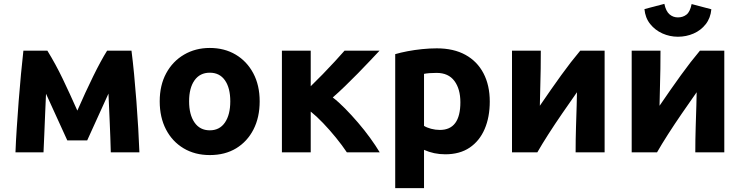

<svg xmlns="http://www.w3.org/2000/svg" viewBox="-20 -788 3836 993"><path d="M60 0Q62 -55 66.5 -123.5Q71 -192 76.5 -264.5Q82 -337 88.5 -404.5Q95 -472 101 -526H225Q268 -456 304 -381Q340 -306 380 -216Q422 -312 462 -393.5Q502 -475 534 -526H660Q667 -472 673.5 -404.5Q680 -337 685.5 -264.5Q691 -192 695 -123.5Q699 -55 701 0H553Q551 -78 547.5 -155Q544 -232 541 -304Q513 -243 486 -183Q459 -123 431 -62H328Q300 -122 273 -182.5Q246 -243 218 -303Q216 -257 213.5 -200.5Q211 -144 209 -90.5Q207 -37 205 0Z M1065 14Q988 14 929.5 -21Q871 -56 838.5 -118.5Q806 -181 806 -264Q806 -347 839.5 -409Q873 -471 932 -505.5Q991 -540 1065 -540Q1141 -540 1199 -505.5Q1257 -471 1290 -409Q1323 -347 1323 -264Q1323 -181 1291 -118.5Q1259 -56 1201.5 -21Q1144 14 1065 14ZM1065 -114Q1116 -114 1143.5 -154.5Q1171 -195 1171 -264Q1171 -333 1143.5 -372.5Q1116 -412 1065 -412Q1014 -412 986 -372.5Q958 -333 958 -264Q958 -195 986 -154.5Q1014 -114 1065 -114Z M1438 0V-526H1587V-342Q1617 -371 1649.5 -404.5Q1682 -438 1711.5 -470Q1741 -502 1762 -526H1943Q1923 -505 1894 -474Q1865 -443 1831.5 -409Q1798 -375 1764.5 -342.5Q1731 -310 1701 -284Q1731 -261 1764.5 -227Q1798 -193 1831.5 -154Q1865 -115 1894 -75Q1923 -35 1944 0H1774Q1750 -36 1717.5 -76Q1685 -116 1651 -151.5Q1617 -187 1587 -211V0Z M2024 185V-508Q2051 -516 2087.5 -523Q2124 -530 2163.5 -534Q2203 -538 2239 -538Q2326 -538 2387 -504.5Q2448 -471 2480.5 -409Q2513 -347 2513 -263Q2513 -182 2486.5 -120.5Q2460 -59 2409 -24.5Q2358 10 2283 10Q2224 10 2173 -13V185ZM2255 -116Q2361 -116 2361 -259Q2361 -328 2330 -369.5Q2299 -411 2238 -411Q2198 -411 2173 -406V-137Q2187 -128 2209.5 -122Q2232 -116 2255 -116Z M2628 0V-526H2777Q2777 -426 2774.5 -348.5Q2772 -271 2772 -241Q2832 -329 2882.5 -399Q2933 -469 2981 -526H3107V0H2957Q2957 -67 2959 -131Q2961 -195 2962.5 -243Q2964 -291 2964 -311Q2926 -257 2887.5 -201Q2849 -145 2816 -93.5Q2783 -42 2759 0Z M3247 0V-526H3396Q3396 -426 3393.5 -348.5Q3391 -271 3391 -241Q3451 -329 3501.5 -399Q3552 -469 3600 -526H3726V0H3576Q3576 -67 3578 -131Q3580 -195 3581.5 -243Q3583 -291 3583 -311Q3545 -257 3506.5 -201Q3468 -145 3435 -93.5Q3402 -42 3378 0ZM3486 -598Q3444 -598 3406 -615Q3368 -632 3342.5 -664Q3317 -696 3313 -741L3416 -768Q3424 -730 3442.5 -714Q3461 -698 3486 -698Q3512 -698 3530.5 -712.5Q3549 -727 3557 -767L3659 -740Q3655 -695 3630 -663Q3605 -631 3567 -614.5Q3529 -598 3486 -598Z"/></svg>

Font: Ubuntu Sans ExtraBold
Style: Regular
Weight: 800
Designer: Dalton Maag Ltd
Foundry: Dalton Maag Ltd
Version: Version 1.006; ttfautohint (v1.8.4.7-5d5b)